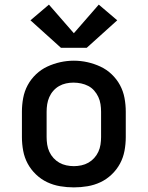

<svg xmlns="http://www.w3.org/2000/svg" viewBox="-20 -804 640 832"><path d="M300 8Q270 8 240.5 3Q211 -2 184.5 -14.5Q158 -27 136 -48Q114 -69 100 -95Q86 -121 80.5 -150.5Q75 -180 75 -210V-320Q75 -350 80.5 -379.5Q86 -409 100 -435Q114 -461 136 -482Q158 -503 185 -515.5Q212 -528 241 -534.5Q270 -541 300 -541Q330 -541 359 -534.5Q388 -528 415 -515.5Q442 -503 464 -482Q486 -461 500 -435Q514 -409 519.5 -379.5Q525 -350 525 -320V-210Q525 -180 519.5 -150.5Q514 -121 500 -95Q486 -69 464 -48Q442 -27 415.5 -14.5Q389 -2 359.5 3Q330 8 300 8ZM300 -84Q316 -84 332.5 -87.5Q349 -91 363 -99Q377 -107 388 -119Q399 -131 406 -146Q413 -161 415.5 -177.5Q418 -194 418 -210V-320Q418 -336 415.5 -352.5Q413 -369 406 -384Q399 -399 388 -411.5Q377 -424 362.5 -431.5Q348 -439 331.5 -442.5Q315 -446 298 -446Q282 -446 266 -442.5Q250 -439 236 -431Q222 -423 211 -410.5Q200 -398 193.5 -383Q187 -368 184.5 -352Q182 -336 182 -320V-210Q182 -194 184.5 -177.5Q187 -161 194 -146Q201 -131 212 -119Q223 -107 237 -99Q251 -91 267.5 -87.5Q284 -84 300 -84ZM244 -597 112 -716 192 -784 300 -660 408 -784 488 -716 356 -597Z"/></svg>

Font: Iosevka Curly SmBdEx
Style: Regular
Weight: 600
Width: 7
Monospace: yes
Designer: Belleve Invis
Foundry: Belleve Invis
Version: Version 11.1.0; ttfautohint (v1.8.3)